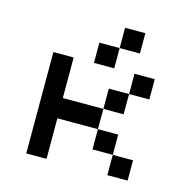

<svg xmlns="http://www.w3.org/2000/svg" viewBox="-93 -701 794 794"><g transform="rotate(15 304.0 -304.0)"><path d="M434 -86.8H347.2V-173.6H434ZM434 -434H520.8V-347.2H434ZM434 -347.2V-260.4H347.2V-347.2ZM347.2 -260.4V-173.6H173.6V0H86.8V-434H173.6V-260.4ZM434 -86.8H520.8V0H434ZM347.2 -520.8V-607.6H434V-520.8ZM347.2 -520.8V-434H260.4V-520.8Z"/></g></svg>

Font: 8-bit Operator+ 8
Style: Regular
Weight: 400
Designer: GrandChaos9000
Version: Version 1.3.0 - August 1, 2014